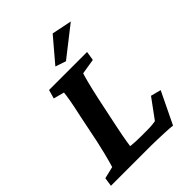

<svg xmlns="http://www.w3.org/2000/svg" viewBox="-228 -874 987 987"><g transform="rotate(-45 266.0 -380.0)"><path d="M438.5 6.8Q413.1 3.9 384.8 2.9Q356.4 2 331.5 1Q306.6 0 290 0H-5.9L1 -47.9L66.4 -63.5Q69.3 -73.2 75.2 -93.3Q81.1 -113.3 88.4 -143.6Q95.7 -173.8 104.5 -212.9L134.8 -361.3Q148.4 -421.9 154.8 -458.5Q161.1 -495.1 162.1 -509.8L103.5 -525.4L117.2 -573.2H393.6L385.7 -523.4L301.8 -509.8Q297.9 -499 287.6 -459.5Q277.3 -419.9 264.6 -361.3L233.4 -212.9Q225.6 -174.8 219.7 -145.5Q213.9 -116.2 211.4 -98.1Q209 -80.1 208 -74.2Q224.6 -72.3 241.7 -71.3Q258.8 -70.3 284.2 -70.3H322.3Q350.6 -70.3 364.3 -71.8Q377.9 -73.2 388.7 -75.2L466.8 -181.6L522.5 -167ZM283.2 -616.2 225.6 -635.7 335.9 -765.6 445.3 -743.2Z"/></g></svg>

Font: Crimson Pro
Style: Bold Italic
Weight: 700
Italic angle: -12°
Designer: Jacques Le Bailly
Foundry: Baron von Fonthausen
Version: Version 1.003